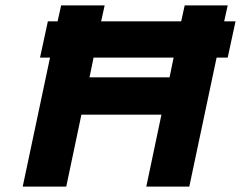

<svg xmlns="http://www.w3.org/2000/svg" viewBox="-20 -690 891 710"><path d="M206 -670 193 -611H157L128 -477H165L64 0H225L281 -266H577L521 0H680L781 -477H822L851 -611H809L822 -670H663L650 -611H354L367 -670ZM311 -404 326 -477H622L607 -404Z"/></svg>

Font: LT Wave Text Black Italic
Style: Regular
Weight: 900
Designer: Daniel Lyons
Version: Version 2.5 (Glyphs App)